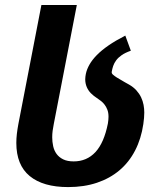

<svg xmlns="http://www.w3.org/2000/svg" viewBox="-20 -761 642 781"><path d="M257.3 0Q155.3 0 100.8 -44.9Q46.4 -89.8 46.4 -179.7Q46.4 -197.8 48.6 -216.6Q50.8 -235.4 54.7 -256.3L148.4 -740.7H292.5L198.7 -256.3Q195.8 -241.7 194.1 -229Q192.4 -216.3 192.4 -202.6Q192.4 -184.1 196.3 -166.3Q200.2 -148.4 210.2 -134.8Q220.2 -121.1 237.1 -112.8Q253.9 -104.5 279.8 -104.5Q333 -104.5 368.2 -142.3Q403.3 -180.2 418.9 -258.8Q419.9 -266.1 420.7 -272.9Q421.4 -279.8 421.4 -286.1Q421.4 -302.7 416.7 -314.7Q412.1 -326.7 405.5 -335.2Q398.9 -343.8 391.8 -349.4Q384.8 -355 379.4 -358.4Q359.4 -371.6 349.1 -382.3Q338.9 -393.1 333 -406.7Q326.7 -421.4 326.7 -438.5Q326.7 -443.8 327.4 -449.2Q328.1 -454.6 329.1 -460Q333 -479 343.8 -498Q354.5 -517.1 373.5 -536.6Q392.6 -556.2 421.1 -575.9Q449.7 -595.7 489.7 -616.2L512.2 -554.7Q488.8 -546.4 474.9 -536.6Q460.9 -526.9 452.6 -515.6Q444.3 -504.4 440.4 -492.7Q436.5 -481 434.6 -469.7Q433.1 -462.9 439.5 -457.3Q445.8 -451.7 455.1 -445.8Q473.1 -434.6 487.3 -426.8Q501.5 -418.9 504.9 -417Q522.9 -406.7 534.9 -393.3Q546.9 -379.9 554 -365Q561 -350.1 564 -334.2Q566.9 -318.4 566.9 -303.2Q566.9 -293.5 565.9 -281.2Q564.9 -269 563 -256.3Q554.2 -196.3 529.5 -148.7Q504.9 -101.1 465.8 -68.1Q426.8 -35.2 374.3 -17.6Q321.8 0 257.3 0Z"/></svg>

Font: Hack
Style: Bold Italic
Weight: 700
Italic angle: -11°
Monospace: yes
Designer: Christopher Simpkins
Foundry: Christopher Simpkins
Version: Version 2.017; ttfautohint (v1.4.1) -l 4 -r 80 -G 350 -x 0 -